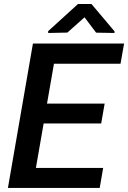

<svg xmlns="http://www.w3.org/2000/svg" viewBox="-20 -925 631 945"><path d="M478 -317.4H194.8L156.7 -98.6H487.8L470.7 0H19L142.1 -710.9H590.8L573.2 -611.3H245.6L211.4 -415H495.1ZM543.5 -771V-762.7L453.1 -764.2L396 -839.8L311.5 -764.6L217.3 -762.7L216.8 -771.5L363.8 -905.3H430.2Z"/></svg>

Font: Roboto Medium
Style: Italic
Weight: 500
Italic angle: -12°
Designer: Google
Version: Version 2.134; 2016